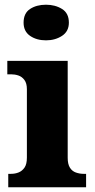

<svg xmlns="http://www.w3.org/2000/svg" viewBox="-20 -794 404 814"><path d="M15 0V-57H27Q44 -57 59 -63Q74 -69 84 -83.5Q94 -98 94 -126V-416Q94 -441 83.5 -455Q73 -469 58 -474Q43 -479 27 -479H11V-536H267V-125Q267 -98 276.5 -83Q286 -68 302 -62.5Q318 -57 334 -57H345V0ZM175 -623Q135 -623 107.5 -642Q80 -661 80 -698Q80 -738 107.5 -756Q135 -774 175 -774Q214 -774 243 -756Q272 -738 272 -698Q272 -661 243 -642Q214 -623 175 -623Z"/></svg>

Font: Noto Serif Tibetan ExtraBold
Style: Regular
Weight: 800
Version: Version 2.103